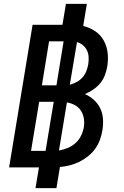

<svg xmlns="http://www.w3.org/2000/svg" viewBox="-20 -863 640 990"><path d="M163 107 181 0H27L148 -735H302L320 -843H428L409 -729Q443 -721 471 -702Q499 -683 515 -654Q531 -625 535 -590Q539 -555 533 -520Q529 -497 520.5 -474.5Q512 -452 496.5 -433.5Q481 -415 460.5 -401Q440 -387 418 -378Q443 -367 464 -348Q485 -329 497 -304Q509 -279 511 -249.5Q513 -220 508 -191Q504 -166 495 -141.5Q486 -117 470.5 -95.5Q455 -74 433.5 -57Q412 -40 388.5 -28.5Q365 -17 339.5 -10.5Q314 -4 289 -2L271 107ZM196 -423H271L308 -650H233ZM340 -426Q358 -431 375 -440Q392 -449 405 -463.5Q418 -478 425 -496Q432 -514 435 -531Q438 -550 437 -568.5Q436 -587 428.5 -603Q421 -619 407.5 -630Q394 -641 377 -646ZM140 -85H215L257 -338H182ZM284 -87Q307 -91 329 -100Q351 -109 369 -125Q387 -141 397.5 -162.5Q408 -184 412 -206Q416 -229 412.5 -251.5Q409 -274 397.5 -292Q386 -310 367 -320.5Q348 -331 325 -335Z"/></svg>

Font: Iosevka Aile Semibold
Style: Italic
Weight: 600
Italic angle: -9°
Designer: Belleve Invis
Foundry: Belleve Invis
Version: Version 31.1.0; ttfautohint (v1.8.4)